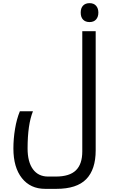

<svg xmlns="http://www.w3.org/2000/svg" viewBox="-20 -958 727 1218"><path d="M266 240Q173 240 119 172Q65 104 65 -16Q65 -78 75.5 -141Q86 -204 106 -252H189Q155 -168 155 -16Q155 69 189 115.5Q223 162 285 162H334Q421 162 461.5 122.5Q502 83 502 3V-760H587V-4Q587 117 527 178.5Q467 240 338 240ZM548 -818Q522 -818 507 -833.5Q492 -849 492 -878Q492 -907 507 -922.5Q522 -938 548 -938Q575 -938 589.5 -921.5Q604 -905 604 -878Q604 -851 589.5 -834.5Q575 -818 548 -818Z"/></svg>

Font: Noto Kufi Arabic
Style: Regular
Weight: 400
Designer: Monotype Design Team, David Williams, Khaled Hosny
Foundry: Google LLC
Version: Version 2.109; ttfautohint (v1.8.4.7-5d5b)